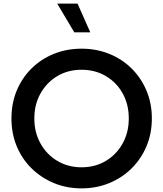

<svg xmlns="http://www.w3.org/2000/svg" viewBox="-20 -1025 899 1057"><path d="M429 12Q347 12 277 -17Q207 -46 154 -98Q101 -150 72 -220Q43 -290 43 -373Q43 -456 72 -526Q101 -596 153.5 -648Q206 -700 276.5 -728.5Q347 -757 429 -757Q511 -757 581.5 -728.5Q652 -700 704.5 -648Q757 -596 786.5 -526Q816 -456 816 -373Q816 -290 786.5 -220Q757 -150 704.5 -98Q652 -46 581.5 -17Q511 12 429 12ZM429 -104Q504 -104 562.5 -139Q621 -174 655 -235Q689 -296 689 -373Q689 -450 655.5 -510.5Q622 -571 563 -606Q504 -641 429 -641Q354 -641 295.5 -606Q237 -571 203 -510.5Q169 -450 169 -373Q169 -296 203 -235Q237 -174 296 -139Q355 -104 429 -104ZM477 -847H389L295 -1005H407Z"/></svg>

Font: Plus Jakarta Display Medium
Style: Regular
Weight: 500
Designer: Gumpita Rahayu
Foundry: Tokotype Studio
Version: Version 1.000